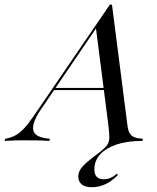

<svg xmlns="http://www.w3.org/2000/svg" viewBox="-80 -601 669 819"><path d="M312.1 197.6Q283.1 197.6 268.5 185.5Q254 173.4 254 152.4Q254 134.7 264.5 119.4Q275 104 296 86.7Q316.9 69.4 349.2 45.2Q369.4 29 377.8 16.5Q386.3 4 386.3 -15.3Q386.3 -34.7 382.3 -66.9L329 -483.1L341.1 -496.8L97.6 -138.7Q68.5 -97.6 62.5 -69.4Q56.5 -41.1 73.8 -26.6Q91.1 -12.1 133.1 -8.9L130.6 0Q107.3 -1.6 79.8 -2Q52.4 -2.4 24.2 -2.4Q4 -2.4 -17.3 -2Q-38.7 -1.6 -59.7 0L-58.1 -8.9Q-34.7 -12.9 -15.3 -23Q4 -33.1 23 -53.6Q41.9 -74.2 64.5 -107.3L388.7 -581.5H397.6L463.7 -66.1Q466.1 -45.2 473 -33.1Q479.8 -21 493.5 -15.7Q507.3 -10.5 529.8 -8.9L527.4 0Q463.7 0 417.7 15.3Q371.8 30.6 347.2 57.7Q322.6 84.7 322.6 121Q322.6 163.7 362.1 163.7Q377.4 163.7 391.5 157.7Q405.6 151.6 419.4 139.5L422.6 146Q371.8 197.6 312.1 197.6ZM145.2 -216.9 150.8 -225.8H400.8L401.6 -216.9Z"/></svg>

Font: Playfair 144pt
Style: Italic
Weight: 400
Italic angle: -15.6°
Designer: Claus Eggers Sørensen
Foundry: Claus Eggers Sørensen
Version: Version 2.001;gftools[0.9.30]